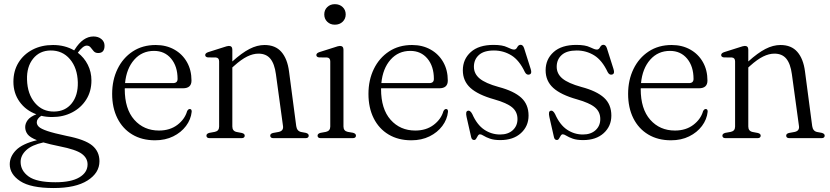

<svg xmlns="http://www.w3.org/2000/svg" viewBox="-20 -680 4084 945"><path d="M308 -11Q398 6.5 433.8 36Q469.5 65.5 469.5 113.5Q469.5 171 411 208.2Q352.5 245.5 244 245.5Q131 245.5 79.5 211.5Q28 177.5 28 128.5Q28 90.5 59 59Q90 27.5 162 10Q127.5 -3.5 115.8 -19.2Q104 -35 104 -54.5Q104 -72 116.2 -88.8Q128.5 -105.5 159 -117.5Q107 -136.5 76.5 -179Q46 -221.5 46 -277.5Q46 -331 71 -371.8Q96 -412.5 140 -435.5Q184 -458.5 241 -458.5Q299.5 -458.5 345 -432L348 -436.5Q388.5 -500.5 440 -500.5Q463.5 -500.5 479 -487.8Q494.5 -475 494.5 -455Q494.5 -419 463.5 -419Q449 -419 441 -428.2Q433 -437.5 426 -446.5Q419 -455.5 407 -455.5Q388.5 -455.5 363 -420.5Q394.5 -396.5 412.2 -361.2Q430 -326 430 -284Q430 -230.5 404.5 -190Q379 -149.5 335.2 -126.8Q291.5 -104 237 -104Q208.5 -104 183 -110Q161 -95.5 161 -78Q161 -66 171.2 -56Q181.5 -46 213 -35.2Q244.5 -24.5 308 -11ZM229 -431.5Q175 -431 143 -391.2Q111 -351.5 113 -288Q115 -217 152 -173.5Q189 -130 246.5 -131Q301 -131.5 332.8 -171Q364.5 -210.5 363 -275Q361 -345.5 324.2 -388.8Q287.5 -432 229 -431.5ZM81.5 117Q81.5 160 120.8 188.5Q160 217 253 217Q330 217 370.5 193Q411 169 411 129Q411 98 382.5 77Q354 56 273 40Q226 30.5 193.5 21Q136.5 33.5 109 59.2Q81.5 85 81.5 117Z M922.5 -283.5Q922.5 -245.5 880.5 -245.5H594.5Q594 -244 594 -242Q594 -143.5 641 -90.5Q688 -37.5 762.5 -37.5Q816 -37.5 852.8 -65.2Q889.5 -93 901 -133Q906.5 -143.5 914 -143.5Q924 -143.5 923.5 -130Q919.5 -92 895.5 -60Q871.5 -28 832.5 -8.8Q793.5 10.5 743 10.5Q678.5 10.5 631 -18Q583.5 -46.5 557.8 -98Q532 -149.5 532 -218Q532 -286 558.5 -340.5Q585 -395 633.2 -426.8Q681.5 -458.5 746.5 -458.5Q798 -458.5 837.8 -436.2Q877.5 -414 900 -374.5Q922.5 -335 922.5 -283.5ZM738 -429.5Q679 -429.5 640.8 -386.2Q602.5 -343 595.5 -271H831.5Q854 -271 854 -291.5Q854 -353.5 822.2 -391.5Q790.5 -429.5 738 -429.5Z M1123.5 -435.5V-377.5Q1170 -419.5 1207.8 -439Q1245.5 -458.5 1282 -458.5Q1335.5 -458.5 1365 -424.5Q1394.5 -390.5 1402.5 -329L1438 -59.5Q1441.5 -35 1461.5 -30.5L1485.5 -26Q1499.5 -22 1499.5 -12.5Q1499.5 0 1483.5 0H1326Q1310 0 1310 -12.5Q1310 -22 1323.5 -25.5L1351 -30.5Q1376 -35.5 1373 -59L1338 -315Q1331 -366.5 1310.5 -391.2Q1290 -416 1252 -416Q1225.5 -416 1196.5 -401.8Q1167.5 -387.5 1132.5 -356L1123.5 -348V-57.5Q1123.5 -35 1144.5 -30.5L1170.5 -25.5Q1184.5 -22 1184.5 -12.5Q1184.5 0 1168.5 0H1012Q996 0 996 -12.5Q996 -22 1010 -26L1037.5 -31Q1058.5 -35.5 1058.5 -57V-377.5Q1058.5 -395.5 1043 -397L1003 -397.5Q990 -399.5 990 -409Q990 -418.5 1005 -423.5L1077.5 -446.5Q1099 -454 1106.5 -454Q1123.5 -454 1123.5 -435.5Z M1628 -558.5Q1605.5 -558.5 1590.8 -572.8Q1576 -587 1576 -609Q1576 -631 1590.8 -645.2Q1605.5 -659.5 1628 -659.5Q1651.5 -659.5 1666.5 -645.2Q1681.5 -631 1681.5 -609Q1681.5 -587.5 1666.5 -573Q1651.5 -558.5 1628 -558.5ZM1670.5 -435.5V-57.5Q1670.5 -35.5 1691.5 -31L1717.5 -26.5Q1732 -22.5 1732 -12.5Q1732 0 1715.5 0H1559Q1543 0 1543 -12.5Q1543 -22 1557 -26L1584.5 -31Q1605.5 -36 1605.5 -57V-377.5Q1605.5 -395.5 1590 -397L1550 -397.5Q1537 -399.5 1537 -409Q1537 -418.5 1552 -423.5L1624.5 -446.5Q1645.5 -454 1653 -454Q1670.5 -454 1670.5 -435.5Z M2184 -283.5Q2184 -245.5 2142 -245.5H1856Q1855.5 -244 1855.5 -242Q1855.5 -143.5 1902.5 -90.5Q1949.5 -37.5 2024 -37.5Q2077.5 -37.5 2114.2 -65.2Q2151 -93 2162.5 -133Q2168 -143.5 2175.5 -143.5Q2185.5 -143.5 2185 -130Q2181 -92 2157 -60Q2133 -28 2094 -8.8Q2055 10.5 2004.5 10.5Q1940 10.5 1892.5 -18Q1845 -46.5 1819.2 -98Q1793.5 -149.5 1793.5 -218Q1793.5 -286 1820 -340.5Q1846.5 -395 1894.8 -426.8Q1943 -458.5 2008 -458.5Q2059.5 -458.5 2099.2 -436.2Q2139 -414 2161.5 -374.5Q2184 -335 2184 -283.5ZM1999.5 -429.5Q1940.5 -429.5 1902.2 -386.2Q1864 -343 1857 -271H2093Q2115.5 -271 2115.5 -291.5Q2115.5 -353.5 2083.8 -391.5Q2052 -429.5 1999.5 -429.5Z M2441.5 -18Q2480.5 -18 2503.8 -39.2Q2527 -60.5 2527 -94Q2527 -129.5 2500.8 -151.5Q2474.5 -173.5 2412.5 -191Q2332.5 -213.5 2295.2 -247.5Q2258 -281.5 2258 -334Q2258 -388.5 2297.2 -423.8Q2336.5 -459 2409 -459Q2453.5 -459 2476.5 -447.5Q2499.5 -436 2510.5 -436Q2520 -436 2526 -447.8Q2532 -459.5 2542.5 -459.5Q2554 -459.5 2559.5 -443L2592 -340.5Q2599.5 -318 2586.5 -313.5Q2572.5 -308.5 2563.5 -325Q2536 -383.5 2497 -407.5Q2458 -431.5 2411 -431.5Q2361.5 -431.5 2337 -409.2Q2312.5 -387 2312.5 -351.5Q2312.5 -317 2340.8 -293.5Q2369 -270 2434 -252Q2509.5 -232 2545.5 -199Q2581.5 -166 2581.5 -111Q2581.5 -59 2544 -24.8Q2506.5 9.5 2442.5 9.5Q2411.5 9.5 2391.8 2.5Q2372 -4.5 2360.5 -11.8Q2349 -19 2342.5 -19Q2336.5 -19 2332.2 -12Q2328 -5 2324 2Q2320 9 2313.5 9Q2302 9 2299 -5L2276.5 -104Q2270.5 -131 2281.5 -134.5Q2294 -139 2304.5 -118.5Q2328 -65.5 2363.5 -41.8Q2399 -18 2441.5 -18Z M2849 -18Q2888 -18 2911.2 -39.2Q2934.5 -60.5 2934.5 -94Q2934.5 -129.5 2908.2 -151.5Q2882 -173.5 2820 -191Q2740 -213.5 2702.8 -247.5Q2665.5 -281.5 2665.5 -334Q2665.5 -388.5 2704.8 -423.8Q2744 -459 2816.5 -459Q2861 -459 2884 -447.5Q2907 -436 2918 -436Q2927.5 -436 2933.5 -447.8Q2939.5 -459.5 2950 -459.5Q2961.5 -459.5 2967 -443L2999.5 -340.5Q3007 -318 2994 -313.5Q2980 -308.5 2971 -325Q2943.5 -383.5 2904.5 -407.5Q2865.5 -431.5 2818.5 -431.5Q2769 -431.5 2744.5 -409.2Q2720 -387 2720 -351.5Q2720 -317 2748.2 -293.5Q2776.5 -270 2841.5 -252Q2917 -232 2953 -199Q2989 -166 2989 -111Q2989 -59 2951.5 -24.8Q2914 9.5 2850 9.5Q2819 9.5 2799.2 2.5Q2779.5 -4.5 2768 -11.8Q2756.5 -19 2750 -19Q2744 -19 2739.8 -12Q2735.5 -5 2731.5 2Q2727.5 9 2721 9Q2709.5 9 2706.5 -5L2684 -104Q2678 -131 2689 -134.5Q2701.5 -139 2712 -118.5Q2735.5 -65.5 2771 -41.8Q2806.5 -18 2849 -18Z M3462 -283.5Q3462 -245.5 3420 -245.5H3134Q3133.5 -244 3133.5 -242Q3133.5 -143.5 3180.5 -90.5Q3227.5 -37.5 3302 -37.5Q3355.5 -37.5 3392.2 -65.2Q3429 -93 3440.5 -133Q3446 -143.5 3453.5 -143.5Q3463.5 -143.5 3463 -130Q3459 -92 3435 -60Q3411 -28 3372 -8.8Q3333 10.5 3282.5 10.5Q3218 10.5 3170.5 -18Q3123 -46.5 3097.2 -98Q3071.5 -149.5 3071.5 -218Q3071.5 -286 3098 -340.5Q3124.5 -395 3172.8 -426.8Q3221 -458.5 3286 -458.5Q3337.5 -458.5 3377.2 -436.2Q3417 -414 3439.5 -374.5Q3462 -335 3462 -283.5ZM3277.5 -429.5Q3218.5 -429.5 3180.2 -386.2Q3142 -343 3135 -271H3371Q3393.5 -271 3393.5 -291.5Q3393.5 -353.5 3361.8 -391.5Q3330 -429.5 3277.5 -429.5Z M3663 -435.5V-377.5Q3709.5 -419.5 3747.2 -439Q3785 -458.5 3821.5 -458.5Q3875 -458.5 3904.5 -424.5Q3934 -390.5 3942 -329L3977.5 -59.5Q3981 -35 4001 -30.5L4025 -26Q4039 -22 4039 -12.5Q4039 0 4023 0H3865.5Q3849.5 0 3849.5 -12.5Q3849.5 -22 3863 -25.5L3890.5 -30.5Q3915.5 -35.5 3912.5 -59L3877.5 -315Q3870.5 -366.5 3850 -391.2Q3829.5 -416 3791.5 -416Q3765 -416 3736 -401.8Q3707 -387.5 3672 -356L3663 -348V-57.5Q3663 -35 3684 -30.5L3710 -25.5Q3724 -22 3724 -12.5Q3724 0 3708 0H3551.5Q3535.5 0 3535.5 -12.5Q3535.5 -22 3549.5 -26L3577 -31Q3598 -35.5 3598 -57V-377.5Q3598 -395.5 3582.5 -397L3542.5 -397.5Q3529.5 -399.5 3529.5 -409Q3529.5 -418.5 3544.5 -423.5L3617 -446.5Q3638.5 -454 3646 -454Q3663 -454 3663 -435.5Z"/></svg>

Font: Fraunces 72pt Soft Light
Style: Regular
Weight: 300
Version: Version 1.000;[b76b70a41]